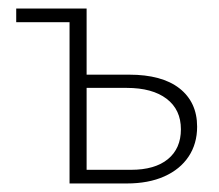

<svg xmlns="http://www.w3.org/2000/svg" viewBox="-20 -430 513 450"><path d="M143 0V-410H183V-32H287Q343 -32 373.5 -57Q404 -82 404 -127Q404 -173 370.5 -198.5Q337 -224 277 -224H171V-255H283Q321 -255 350.5 -247Q380 -239 400.5 -223Q421 -207 431.5 -184.5Q442 -162 442 -133Q442 -93 422 -63Q402 -33 365 -16.5Q328 0 277 0ZM18 -378V-410H163V-378Z"/></svg>

Font: Ysabeau Office ExtraLight
Style: Regular
Weight: 250
Designer: Christian Thalmann (Catharsis Fonts)
Version: Version 2.001;gftools[0.9.30]; featfreeze: tnum,lnum,ss02